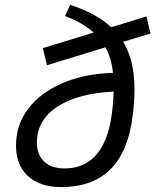

<svg xmlns="http://www.w3.org/2000/svg" viewBox="-20 -760 639 790"><path d="M247.6 -694.3 268.6 -740.2Q376.5 -705.1 437.5 -647.9L582.5 -692.4L599.1 -622.1L486.8 -587.9Q521 -530.8 529.8 -455.1Q533.2 -424.8 533.2 -391.1Q533.2 -339.8 525.4 -280.3Q488.8 9.8 231.9 9.8Q144.5 9.8 95.2 -35.4Q45.9 -80.6 45.9 -160.6Q45.9 -246.6 96.2 -312.7Q146.5 -378.9 236.3 -417.7Q326.2 -456.5 444.8 -460.4Q441.9 -489.7 434.3 -515.9Q426.8 -542 414.1 -565.4L173.3 -491.7L156.2 -562L365.2 -626Q321.3 -665.5 247.6 -694.3ZM447.8 -383.3Q299.3 -376 215.6 -320.8Q131.8 -265.6 131.8 -172.9Q131.8 -123 161.9 -95Q191.9 -66.9 245.1 -66.9Q421.4 -66.9 443.8 -323.7Q446.8 -356 447.8 -383.3Z"/></svg>

Font: CaskaydiaCove NFP SemiLight
Style: Italic
Weight: 350
Italic angle: -10°
Designer: Aaron Bell
Foundry: Saja Typeworks
Version: Version 2111.001; VTT 6.35;Nerd Fonts 3.1.1